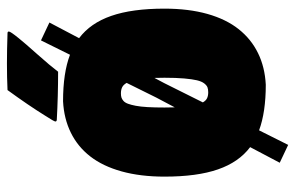

<svg xmlns="http://www.w3.org/2000/svg" viewBox="-172 -627 871 567"><g transform="rotate(-90 263.5 -343.5)"><path d="M25.4 -293.2Q25.4 -364.3 40.8 -419.8Q56.2 -475.3 85.1 -512.5Q114 -549.6 155.2 -569.8Q196.3 -590.1 248 -592.8Q331.8 -592.8 385.3 -572.3L427.7 -658L480.5 -633.1L434.3 -545.4Q478.8 -512 500.1 -450.4Q521.5 -388.9 521.5 -293.2Q521.5 -222.2 505.9 -166.6Q490.2 -111.1 460.8 -74.1Q431.4 -37.1 390.1 -17Q348.9 3.2 296.9 5.9Q215.8 5.9 162.1 -13.9L119.1 72L66.4 47.1L112.5 -40.3Q68.1 -73.7 46.8 -135.3Q25.4 -196.8 25.4 -293.2ZM229.5 -293.2Q229.5 -281.5 230 -262.9L258.8 -317.4L302.2 -405Q296.6 -414.8 289.2 -418.3Q281.7 -421.9 271.5 -421.9Q264.2 -421.9 259.2 -420.4Q254.2 -418.9 249 -414.4Q243.9 -409.9 240.6 -401Q237.3 -392.1 234.6 -378.1Q231.9 -364 230.7 -342.9Q229.5 -321.8 229.5 -293.2ZM244.6 -179.9Q250 -170.7 257.2 -167.4Q264.4 -164.1 274.4 -164.1Q283.2 -164.1 289.1 -166.3Q294.9 -168.5 300.8 -176Q306.6 -183.6 309.9 -197.4Q313.2 -211.2 315.3 -235.1Q317.4 -259 317.4 -293.2Q317.4 -304.9 316.9 -323L301.5 -293.9ZM205.6 -646Q235.8 -694.8 281 -756.8Q317.6 -758.5 359.6 -758.5Q398.7 -758.5 449 -756.8Q453.9 -756.8 453.9 -752.7Q453.9 -748 434.1 -723.6Q420.7 -706.8 386.5 -668.5Q352.3 -630.1 335.2 -607.4Q263.7 -607.4 193.1 -611.3Q188.2 -611.8 188.2 -615.5Q188.2 -619.1 205.6 -646Z"/></g></svg>

Font: Digitalt
Style: Medium
Weight: 500
Designer: gluk
Foundry: gluk
Version: Version 0.60